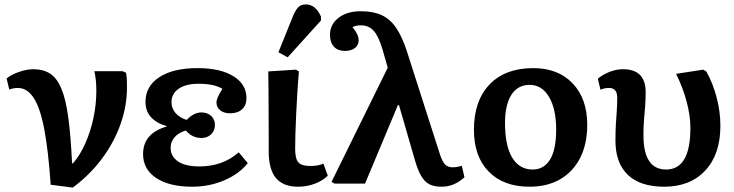

<svg xmlns="http://www.w3.org/2000/svg" viewBox="-20 -833 3328 871"><path d="M310 18 210 5Q199 -152 180.5 -248.5Q162 -345 132.5 -389.5Q103 -434 61 -434Q42 -434 22 -427L10 -477Q30 -494 65.5 -506.5Q101 -519 132 -519Q177 -519 208 -498.5Q239 -478 259 -429.5Q279 -381 290 -298.5Q301 -216 307 -92H311Q344 -130 367.5 -183.5Q391 -237 404 -298Q417 -359 417 -420Q417 -474 408 -510H536L552 -503Q554 -491 555 -478Q556 -465 556 -436Q556 -352 526.5 -269Q497 -186 442 -112.5Q387 -39 310 18Z M852 14Q748 14 688.5 -25.5Q629 -65 629 -134Q629 -228 736 -259V-261Q640 -289 640 -371Q640 -442 703 -483Q766 -524 876 -524Q979 -524 1038.5 -487.5Q1098 -451 1098 -388Q1098 -355 1078 -337Q1058 -319 1024 -319Q996 -319 979 -332.5Q962 -346 962 -369Q962 -388 989 -430Q952 -453 881 -453Q823 -453 790.5 -430.5Q758 -408 758 -369Q758 -341 776.5 -320Q795 -299 827 -289Q859 -323 894 -323Q921 -323 938 -307Q955 -291 955 -266Q955 -240 937.5 -223.5Q920 -207 894 -207Q852 -207 823 -241Q790 -231 772 -210.5Q754 -190 754 -163Q754 -123 788 -100.5Q822 -78 884 -78Q991 -78 1063 -142L1104 -93Q1065 -44 997.5 -15Q930 14 852 14Z M1332 14Q1265 14 1232 -25Q1199 -64 1199 -147Q1199 -178 1199 -228.5Q1199 -279 1198.5 -334Q1198 -389 1198 -436Q1198 -483 1197 -509L1322 -517L1336 -509Q1332 -465 1329 -414Q1326 -363 1323.5 -313.5Q1321 -264 1320 -223Q1319 -182 1319 -158Q1319 -113 1333.5 -96.5Q1348 -80 1387 -80Q1426 -80 1447 -91L1467 -36Q1444 -13 1408 0.5Q1372 14 1332 14ZM1285 -573 1243 -596 1310 -762Q1322 -790 1334.5 -801.5Q1347 -813 1368 -813Q1411 -813 1436 -758V-740Z M2075 -81 2087 -29Q2041 14 1983 14Q1950 14 1928 3Q1906 -8 1890 -36Q1874 -64 1860 -114L1790 -356H1785L1636 0H1498L1484 -8L1739 -526L1714 -613Q1697 -669 1675 -693.5Q1653 -718 1618 -718Q1595 -718 1579 -710Q1607 -677 1607 -650Q1607 -628 1590 -615Q1573 -602 1544 -602Q1513 -602 1495 -621Q1477 -640 1477 -675Q1477 -722 1515.5 -752Q1554 -782 1617 -782Q1672 -782 1710 -765Q1748 -748 1775.5 -709Q1803 -670 1825 -603L1976 -132Q1987 -99 1999.5 -86.5Q2012 -74 2034 -74Q2053 -74 2075 -81Z M2382 14Q2264 14 2197 -54.5Q2130 -123 2130 -244Q2130 -376 2201 -450Q2272 -524 2399 -524Q2512 -524 2578 -454.5Q2644 -385 2644 -267Q2644 -180 2612 -117Q2580 -54 2521.5 -20Q2463 14 2382 14ZM2396 -64Q2448 -64 2475.5 -109.5Q2503 -155 2503 -245Q2503 -339 2470.5 -393.5Q2438 -448 2383 -448Q2329 -448 2300 -403Q2271 -358 2271 -275Q2271 -172 2303.5 -118Q2336 -64 2396 -64Z M2993 14Q2885 14 2828.5 -39.5Q2772 -93 2772 -195Q2772 -240 2774 -271.5Q2776 -303 2778 -330.5Q2780 -358 2780 -390Q2780 -434 2743 -434Q2722 -434 2704 -426L2692 -476Q2716 -496 2746.5 -507.5Q2777 -519 2806 -519Q2909 -519 2909 -415Q2909 -378 2906.5 -349Q2904 -320 2901.5 -289.5Q2899 -259 2899 -219Q2899 -64 3002 -64Q3112 -64 3112 -253Q3112 -307 3095 -371.5Q3078 -436 3047 -498L3170 -517L3184 -509Q3214 -456 3231 -391Q3248 -326 3248 -262Q3248 -133 3179.5 -59.5Q3111 14 2993 14Z"/></svg>

Font: Literata 12pt SemiBold
Style: Regular
Weight: 600
Designer: Latin by Veronika Burian and Jose Scaglione. Greek by Irene Vlachou. Cyrillic by Vera Evstafieva.
Foundry: TypeTogether
Version: Version 3.002